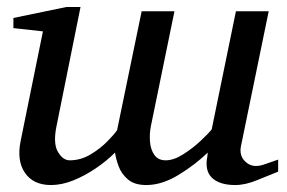

<svg xmlns="http://www.w3.org/2000/svg" viewBox="-20 -514 816 546"><path d="M125 12.2Q74.7 12.2 50.8 -22.7Q26.9 -57.6 39.1 -115.2L102.1 -424.8L18.1 -434.1V-462.9L168.9 -494.1H209L141.1 -157.2Q130.4 -106.9 144.5 -82.5Q158.7 -58.1 178.2 -58.1Q209.5 -58.1 237.3 -74.7Q265.1 -91.3 285.4 -112.1Q305.7 -132.8 313 -144L382.8 -481.9H476.1L409.2 -155.8Q404.8 -134.3 406.5 -111.6Q408.2 -88.9 418.9 -73.5Q429.7 -58.1 451.2 -58.1Q474.1 -58.1 500.7 -75Q527.3 -91.8 549.8 -112.8Q572.3 -133.8 582 -146L650.9 -481.9H744.1L665 -97.2Q660.6 -73.2 674.6 -57.6Q688.5 -42 708 -42Q720.2 -42 735.8 -47.9Q751.5 -53.7 771 -60.1V-25.9Q744.6 -15.6 711.2 -1.7Q677.7 12.2 648.9 12.2Q607.9 12.2 586.2 -5.4Q564.5 -22.9 567.9 -58.1Q568.8 -63.5 569.6 -69.1Q570.3 -74.7 570.8 -80.1Q534.2 -44.9 487.3 -16.4Q440.4 12.2 396 12.2Q362.8 12.2 344.2 -3.4Q325.7 -19 317.6 -40.5Q309.6 -62 307.1 -80.1Q283.2 -56.2 252.2 -35.2Q221.2 -14.2 188.5 -1Q155.8 12.2 125 12.2Z"/></svg>

Font: Charis
Style: Italic
Weight: 400
Italic angle: -11°
Designer: Walt Agee, Miriam Martin, Annie Olsen, Victor Gaultney, Lorna Priest, Alan Ward, Bob Hallissy, Martin Hosken, Sharon Cor
Foundry: SIL Global
Version: Version 7.000